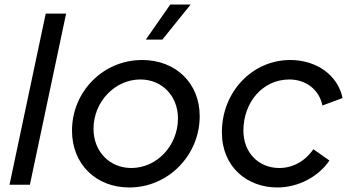

<svg xmlns="http://www.w3.org/2000/svg" viewBox="-20 -816 1549 848"><path d="M22 0H112L272 -756H182Z M624 -641H697L822 -796H732ZM551 12C724 12 862 -131 862 -303C862 -449 756 -551 608 -551C434 -551 298 -410 298 -239C298 -90 405 12 551 12ZM560 -74C464 -74 393 -147 393 -247C393 -366 487 -465 600 -465C696 -465 766 -392 766 -293C766 -173 673 -74 560 -74Z M1205 12C1297 12 1386 -35 1435 -107L1364 -157C1327 -103 1272 -74 1214 -74C1121 -74 1055 -143 1055 -239C1055 -363 1139 -465 1258 -465C1331 -465 1390 -420 1404 -350L1493 -383C1472 -485 1377 -551 1262 -551C1095 -551 960 -411 960 -232C960 -77 1073 12 1205 12Z"/></svg>

Font: Plus Jakarta Text
Style: Italic
Weight: 400
Italic angle: -12°
Designer: Gumpita Rahayu
Foundry: Tokotype Studio
Version: Version 1.000;hotconv 1.0.109;makeotfexe 2.5.65596